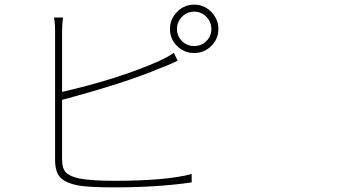

<svg xmlns="http://www.w3.org/2000/svg" viewBox="-20 -810 1540 829"><path d="M248 -378.9V-124Q248 -82 265.1 -64.9Q282.2 -47.9 323.2 -39.1Q378.9 -29.3 471.7 -29.3Q698.2 -29.3 807.6 -58.6V-22.5Q662.1 -1 471.7 -1Q366.2 -1 320.3 -8.8Q266.6 -18.6 242.2 -42Q217.8 -65.4 217.8 -120.1V-675.8Q217.8 -713.9 212.9 -734.4H252Q248 -701.2 248 -675.8V-413.1Q493.2 -469.7 663.1 -544.9Q706.1 -564.5 730.5 -582L747.1 -547.9Q741.2 -544.9 727.1 -538.6Q712.9 -532.2 699.2 -526.4Q685.5 -520.5 673.8 -516.6Q522.5 -452.1 248 -378.9ZM892.6 -684.6Q892.6 -715.8 870.6 -737.8Q848.6 -759.8 818.4 -759.8Q788.1 -759.8 766.1 -737.8Q744.1 -715.8 744.1 -684.6Q744.1 -654.3 765.6 -632.8Q787.1 -611.3 818.4 -611.3Q849.6 -611.3 871.1 -632.8Q892.6 -654.3 892.6 -684.6ZM744.6 -758.8Q775.4 -790 818.4 -790Q861.3 -790 892.1 -758.8Q922.9 -727.5 922.9 -684.6Q922.9 -641.6 892.1 -611.3Q861.3 -581.1 818.4 -581.1Q775.4 -581.1 744.6 -611.3Q713.9 -641.6 713.9 -684.6Q713.9 -727.5 744.6 -758.8Z"/></svg>

Font: Bpmf Zihi Sans ExtraLight
Style: ExtraLight
Weight: 250
Foundry: But Ko
Version: Version 1.320